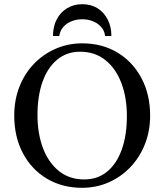

<svg xmlns="http://www.w3.org/2000/svg" viewBox="-20 -887 785 917"><path d="M372 -680Q468 -680 541 -636Q614 -592 655.5 -514Q697 -436 697 -335Q697 -261 672 -198Q647 -135 602.5 -88.5Q558 -42 499 -16Q440 10 372 10Q277 10 203.5 -34Q130 -78 89 -156Q48 -234 48 -335Q48 -409 72.5 -472Q97 -535 141.5 -581.5Q186 -628 245.5 -654Q305 -680 372 -680ZM382 -30Q447 -30 492.5 -68Q538 -106 562 -174Q586 -242 586 -333Q586 -420 560 -489.5Q534 -559 484 -599.5Q434 -640 362 -640Q299 -640 253 -602Q207 -564 183 -496Q159 -428 159 -337Q159 -250 185 -180.5Q211 -111 261 -70.5Q311 -30 382 -30ZM482 -715Q479 -741 462.5 -759Q446 -777 422.5 -786Q399 -795 373 -795Q347 -795 323 -786Q299 -777 283 -759Q267 -741 263 -715H233Q233 -760 251 -794.5Q269 -829 301 -848Q333 -867 373 -867Q414 -867 445 -848Q476 -829 494 -794.5Q512 -760 512 -715Z"/></svg>

Font: Brygada 1918 Medium
Style: Regular
Weight: 500
Designer: Mateusz Machalski | Borys Kosmynka | Przemek Hoffer
Foundry: NIEPODLEGLA 2018
Version: Version 3.006